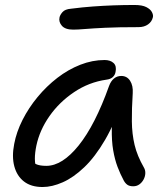

<svg xmlns="http://www.w3.org/2000/svg" viewBox="-20 -741 661 771"><path d="M151 10Q105 10 76.5 -12Q48 -34 37.5 -73Q27 -112 37 -163Q46 -211 70.5 -259.5Q95 -308 131 -351.5Q167 -395 210.5 -428.5Q254 -462 302.5 -481Q351 -500 400 -500Q423 -500 436 -488Q449 -476 444 -452Q442 -440 433 -431.5Q424 -423 407 -421Q337 -411 277.5 -371Q218 -331 178.5 -274.5Q139 -218 126 -156Q120 -127 120 -103.5Q120 -80 130 -43L92 -112Q110 -89 124.5 -82Q139 -75 166 -75Q230 -75 296 -157Q362 -239 418 -396Q425 -415 437.5 -425.5Q450 -436 467 -436Q490 -436 502.5 -416.5Q515 -397 513 -367Q509 -304 509.5 -253.5Q510 -203 520.5 -159Q531 -115 558 -68Q564 -58 563.5 -45Q563 -32 556.5 -20Q550 -8 539.5 -0.5Q529 7 515 7Q500 7 491.5 1Q483 -5 477 -16Q463 -42 452 -71Q441 -100 434.5 -137.5Q428 -175 429 -226Q430 -277 439 -347L475 -348Q442 -248 402 -179.5Q362 -111 318.5 -69.5Q275 -28 232 -9Q189 10 151 10ZM274 -622Q242 -622 228.5 -637.5Q215 -653 219 -671Q221 -681 231 -692.5Q241 -704 265 -706Q312 -712 353.5 -715Q395 -718 436 -719.5Q477 -721 520 -721Q551 -721 567.5 -712.5Q584 -704 590 -692.5Q596 -681 594 -672Q590 -654 574.5 -643Q559 -632 536 -632Q454 -632 402.5 -629.5Q351 -627 321.5 -624.5Q292 -622 274 -622Z"/></svg>

Font: Shantell Sans
Style: Italic
Weight: 400
Italic angle: -11°
Designer: Stephen Nixon, Anya Danilova, Shantell Martin
Foundry: Arrow Type
Version: Version 1.011;[c5ecc13dd]